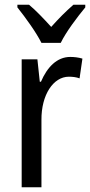

<svg xmlns="http://www.w3.org/2000/svg" viewBox="-20 -786 378 806"><path d="M154 -606H235C257 -652 305 -715 338 -755V-766H288C253 -735 229 -711 195 -673C164 -707 130 -743 102 -766H53V-755C88 -711 132 -650 154 -606ZM275 -547C219 -547 178 -504 152 -443H147L137 -537H71V0H154V-282C153 -388 204 -464 269 -464C285 -464 301 -462 314 -457L326 -540C309 -545 291 -547 275 -547Z"/></svg>

Font: Noto Sans Arabic UI Cn
Style: Regular
Weight: 400
Width: 3
Designer: Monotype Design Team, Nadine Chahine and Nizar Qandah
Foundry: Monotype Imaging Inc.
Version: Version 2.010